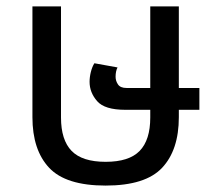

<svg xmlns="http://www.w3.org/2000/svg" viewBox="-20 -568 680 598"><path d="M309 10Q185 10 133 -45.5Q81 -101 81 -203V-548H170V-202Q170 -132 203 -98Q236 -64 309 -64Q382 -64 415 -98Q448 -132 448 -202V-226H370Q306 -226 282.5 -253Q259 -280 259 -313Q259 -328 263 -344Q267 -360 274 -371L346 -358Q340 -346 340 -329Q340 -316 347.5 -305Q355 -294 374 -294H448V-548H537V-294H601V-226H537V-203Q537 -101 485 -45.5Q433 10 309 10Z"/></svg>

Font: Noto Sans Living
Style: Regular
Weight: 400
Designer: Monotype Design Team
Foundry: Monotype Imaging Inc.
Version: Version 2.013; ttfautohint (v1.8.4.7-5d5b)